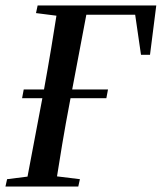

<svg xmlns="http://www.w3.org/2000/svg" viewBox="-25 -684 593 704"><path d="M56 -324 62 -356H371L365 -324ZM492 -483 467 -655 505 -630H229L235 -664H548L525 -483ZM-5 0 1 -27 112 -41H154L268 -27L262 0ZM69 0 136 -354Q150 -431 163 -509Q176 -587 188 -664H298L231 -310Q216 -232 203 -154.5Q190 -77 178 0ZM107 -636 113 -664H258L253 -622H217Z"/></svg>

Font: Source Serif 4 48pt SemiBold
Style: Italic
Weight: 600
Italic angle: -12°
Designer: Frank Grießhammer
Foundry: Adobe Systems Incorporated
Version: Version 4.004;hotconv 1.0.116;makeotfexe 2.5.65601